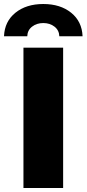

<svg xmlns="http://www.w3.org/2000/svg" viewBox="-47 -938 432 958"><path d="M70 -700H268V0H70ZM169 -918Q254 -918 308 -874.5Q362 -831 365 -757H249Q248 -787 225 -805Q202 -823 169 -823Q136 -823 113 -805Q90 -787 89 -757H-27Q-24 -831 30 -874.5Q84 -918 169 -918Z"/></svg>

Font: CMG Sans ExtraBold
Style: Regular
Weight: 800
Designer: Julieta Ulanovsky
Foundry: Julieta Ulanovsky
Version: Version 7.200